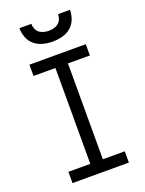

<svg xmlns="http://www.w3.org/2000/svg" viewBox="-174 -1037 848 1120"><g transform="rotate(-20 250.0 -477.5)"><path d="M75 0V-70H211V-665H75V-735H425V-665H289V-70H425V0ZM250 -815Q220 -815 190.5 -822.5Q161 -830 138 -849Q115 -868 104 -896.5Q93 -925 93 -955H167Q167 -939 173 -924Q179 -909 191 -899.5Q203 -890 218.5 -886Q234 -882 250 -882Q266 -882 281.5 -886Q297 -890 309 -899.5Q321 -909 327 -924Q333 -939 333 -955H407Q407 -925 396 -896.5Q385 -868 362 -849Q339 -830 309.5 -822.5Q280 -815 250 -815Z"/></g></svg>

Font: Iosevka Curly
Style: Regular
Weight: 400
Monospace: yes
Designer: Belleve Invis
Foundry: Belleve Invis
Version: Version 22.1.2; ttfautohint (v1.8.4)